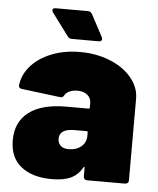

<svg xmlns="http://www.w3.org/2000/svg" viewBox="-51 -744 654 797"><g transform="rotate(5 275.5 -346.0)"><path d="M514 -355V-15Q514 -8 510 -4Q506 0 499 0H341Q334 0 330 -4Q326 -8 326 -15V-50Q326 -54 324.5 -54.5Q323 -55 321 -52Q304 -21 274 -6.5Q244 8 195 8Q113 8 66 -29.5Q19 -67 19 -139Q19 -215 72.5 -256Q126 -297 228 -297H321Q326 -297 326 -302V-320Q326 -341 310.5 -354Q295 -367 269 -367Q251 -367 237 -361Q223 -355 217 -345Q213 -338 209.5 -335.5Q206 -333 200 -334L39 -354Q25 -356 25 -366Q29 -411 61 -448Q93 -485 146.5 -506.5Q200 -528 266 -528Q334 -528 391 -505Q448 -482 481 -442Q514 -402 514 -355ZM326 -185V-198Q326 -203 321 -203H271Q208 -203 208 -162Q208 -144 219.5 -133Q231 -122 253 -122Q285 -122 305.5 -139Q326 -156 326 -185ZM209 -588 139 -682Q136 -687 136 -691Q136 -700 148 -700H283Q295 -700 301 -689L350 -597Q352 -591 352 -590Q352 -579 339 -579H227Q215 -579 209 -588Z"/></g></svg>

Font: Barlow Black
Style: Regular
Weight: 900
Designer: Jeremy Tribby
Foundry: Tribby Type
Version: Version 1.422